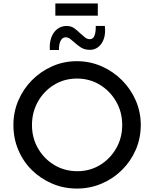

<svg xmlns="http://www.w3.org/2000/svg" viewBox="-20 -1089 896 1117"><path d="M58 -362Q58 -437 86.5 -504Q115 -571 166 -622.5Q217 -674 284 -703.5Q351 -733 427 -733Q503 -733 570.5 -703.5Q638 -674 689.5 -622.5Q741 -571 770 -504Q799 -437 799 -362Q799 -285 770 -218Q741 -151 689.5 -100Q638 -49 570.5 -20.5Q503 8 427 8Q351 8 284 -20.5Q217 -49 166 -99Q115 -149 86.5 -216.5Q58 -284 58 -362ZM166 -361Q166 -287 201 -226Q236 -165 296 -129Q356 -93 430 -93Q503 -93 562 -129Q621 -165 656 -226Q691 -287 691 -362Q691 -437 655.5 -498.5Q620 -560 560.5 -596Q501 -632 428 -632Q354 -632 294.5 -595.5Q235 -559 200.5 -497.5Q166 -436 166 -361ZM504 -799Q472 -799 450.5 -813Q429 -827 412 -843Q400 -854 388 -863Q376 -872 362 -872Q343 -872 332.5 -851.5Q322 -831 323 -798H270Q267 -837 278 -869Q289 -901 312.5 -919.5Q336 -938 368 -938Q394 -938 413 -924Q432 -910 448 -894Q462 -881 475 -871Q488 -861 502 -861Q522 -861 530 -882.5Q538 -904 537 -938H590Q595 -896 584.5 -864.5Q574 -833 552.5 -816Q531 -799 504 -799ZM302 -1069H549V-998H302Z"/></svg>

Font: Reem Kufi
Style: Regular
Weight: 400
Designer: Khaled Hosny
Version: Version 1.6